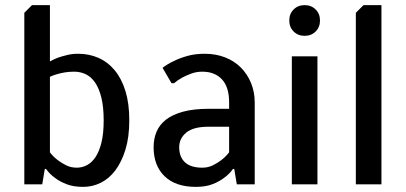

<svg xmlns="http://www.w3.org/2000/svg" viewBox="-20 -720 1585 750"><path d="M175 -125Q188 -108 205 -95Q219 -84 238 -74.5Q257 -65 280 -65Q301 -65 320 -75Q339 -85 353.5 -107Q368 -129 376.5 -164Q385 -199 385 -250Q385 -302 376 -338.5Q367 -375 351.5 -397.5Q336 -420 315 -430Q294 -440 270 -440Q249 -440 232 -437Q215 -434 202 -430Q187 -426 175 -420ZM175 -700V-480Q189 -488 207 -495Q222 -500 242 -505Q262 -510 285 -510Q328 -510 364.5 -494Q401 -478 428 -445.5Q455 -413 470 -364.5Q485 -316 485 -250Q485 -184 470 -135.5Q455 -87 430.5 -54.5Q406 -22 373.5 -6Q341 10 305 10Q267 10 240 -0.5Q213 -11 195 -25Q174 -40 160 -60H155L145 0H75V-670L105 -700Z M875 -320Q875 -380 847 -410Q819 -440 770 -440Q747 -440 727 -432.5Q707 -425 692 -417Q674 -407 660 -395H650L615 -455Q634 -470 660 -482Q682 -493 712 -501.5Q742 -510 780 -510Q823 -510 859 -496Q895 -482 920.5 -456.5Q946 -431 960.5 -396Q975 -361 975 -320V0H905L895 -60H890Q876 -40 855 -25Q837 -11 810 -0.5Q783 10 745 10Q666 10 623 -31.5Q580 -73 580 -145Q580 -179 592 -206.5Q604 -234 629.5 -253.5Q655 -273 696 -284Q737 -295 795 -295H875ZM875 -225H795Q735 -225 707.5 -202Q680 -179 680 -145Q680 -107 702.5 -86Q725 -65 770 -65Q793 -65 812 -74.5Q831 -84 845 -95Q862 -108 875 -125Z M1220 -500V0H1120V-500ZM1230 -640Q1230 -614 1213 -597Q1196 -580 1170 -580Q1144 -580 1127 -597Q1110 -614 1110 -640Q1110 -666 1127 -683Q1144 -700 1170 -700Q1196 -700 1213 -683Q1230 -666 1230 -640Z M1370 -670 1400 -700H1470V0H1370Z"/></svg>

Font: Scada
Style: Regular
Weight: 400
Designer: Jovanny Lemonad
Foundry: Jovanny Lemonad
Version: Version 3.005; ttfautohint (v0.91) -l 8 -r 50 -G 200 -x 0 -w